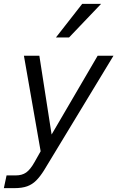

<svg xmlns="http://www.w3.org/2000/svg" viewBox="-38 -781 608 995"><path d="M-18 194 -4 128H44Q76 128 97.5 113Q119 98 141 59L185 -19L176 22L86 -492H166L236 -42H205L468 -492H550L190 102Q170 134 149.5 154.5Q129 175 102.5 184.5Q76 194 36 194ZM252 -587 388 -761H486L320 -587Z"/></svg>

Font: Wix Madefor Text
Style: Italic
Weight: 400
Italic angle: -12°
Designer: Dalton Maag Ltd
Foundry: Dalton Maag Ltd
Version: Version 3.100